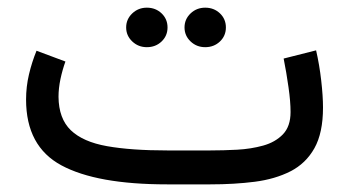

<svg xmlns="http://www.w3.org/2000/svg" viewBox="-20 -483 915 503"><path d="M531.2 0H417.5Q233.4 0 140.9 -49.8Q48.3 -99.6 48.3 -222.2Q48.3 -255.9 55.9 -288.1Q63.5 -320.3 75.7 -350.1L151.4 -321.8Q143.6 -300.3 138.4 -275.9Q133.3 -251.5 133.3 -229.5Q133.8 -172.4 165.5 -141.8Q197.3 -111.3 260.3 -100.1Q323.2 -88.9 417.5 -88.9H531.7Q564.9 -88.9 601.3 -90.8Q637.7 -92.8 669.4 -101.6Q701.2 -110.4 721.2 -131.1Q741.2 -151.9 741.2 -189.5Q741.2 -216.8 735.8 -254.6Q730.5 -292.5 723.1 -329.6L808.1 -351.1Q816.9 -313 821.5 -272.2Q826.2 -231.4 826.2 -201.2Q826.2 -134.8 803.7 -94.7Q781.2 -54.7 741 -34.2Q700.7 -13.7 647.2 -6.8Q593.8 0 531.2 0ZM463.4 -411.1Q463.4 -432.6 479.2 -447.8Q495.1 -462.9 517.6 -462.9Q540.5 -462.9 556.2 -448Q571.8 -433.1 571.8 -411.1Q571.8 -389.2 556.2 -374.3Q540.5 -359.4 517.6 -359.4Q495.1 -359.4 479.2 -374.5Q463.4 -389.6 463.4 -411.1ZM310.5 -411.1Q310.5 -432.6 326.4 -447.8Q342.3 -462.9 364.7 -462.9Q387.7 -462.9 403.3 -448Q418.9 -433.1 418.9 -411.1Q418.9 -389.2 403.3 -374.3Q387.7 -359.4 364.7 -359.4Q342.3 -359.4 326.4 -374.5Q310.5 -389.6 310.5 -411.1Z"/></svg>

Font: Vazirmatn RD FD
Style: Regular
Weight: 400
Designer: Saber Rastikerdar
Foundry: Saber Rastikerdar
Version: Version 33.003